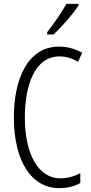

<svg xmlns="http://www.w3.org/2000/svg" viewBox="-20 -967 471 997"><path d="M388 -939V-947H325C297 -898 266 -853 225 -800V-788H258C298 -825 359 -893 388 -939ZM289 -674C321 -674 354 -665 385 -646L407 -693C369 -714 330 -725 287 -725C123 -725 52 -555 52 -358C52 -129 144 10 288 10C330 10 369 0 397 -17V-68C371 -54 336 -41 293 -41C180 -41 109 -165 109 -357C109 -521 159 -674 289 -674Z"/></svg>

Font: Noto Sans Gujarati ExtraCondensed Light
Style: Regular
Weight: 300
Width: 2
Designer: Jelle Bosma - Monotype Design Team, Universal Thirst
Foundry: Monotype Imaging Inc.
Version: Version 2.106